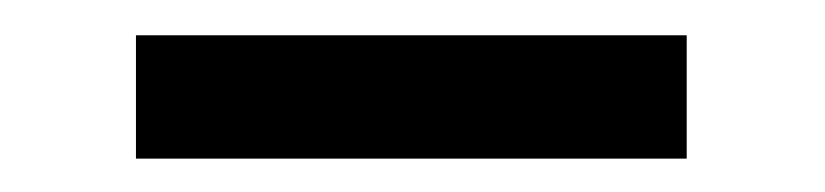

<svg xmlns="http://www.w3.org/2000/svg" viewBox="-20 -747 477 111"><path d="M58.6 -655.3V-726.6H377V-655.3Z"/></svg>

Font: Bpmf GenYo Min B
Style: B
Weight: 700
Foundry: But Ko
Version: Version 1.320